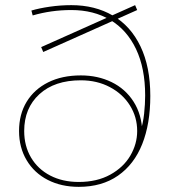

<svg xmlns="http://www.w3.org/2000/svg" viewBox="-20 -723 658 746"><path d="M286 3Q218 3 165.5 -24Q113 -51 83.5 -100.5Q54 -150 54 -214Q54 -279 83.5 -327.5Q113 -376 167 -403Q221 -430 294 -430Q360 -430 413.5 -404Q467 -378 499 -328Q531 -278 533 -209L525 -210Q536 -244 540 -281.5Q544 -319 544 -352Q544 -458 508.5 -532.5Q473 -607 408.5 -645.5Q344 -684 257 -684Q179 -684 107 -663L102 -682Q132 -691 173.5 -697Q215 -703 257 -703Q349 -703 418.5 -662.5Q488 -622 526 -542.5Q564 -463 564 -350Q564 -242 532.5 -163Q501 -84 438.5 -40.5Q376 3 286 3ZM286 -16Q357 -16 408.5 -44.5Q460 -73 486.5 -118.5Q513 -164 513 -214Q513 -268 485 -313Q457 -358 407 -384.5Q357 -411 294 -411Q192 -411 133 -357Q74 -303 74 -214Q74 -156 100.5 -111Q127 -66 175 -41Q223 -16 286 -16ZM140 -540 505 -703 513 -684 148 -521Z"/></svg>

Font: Montserrat
Style: Regular
Weight: 400
Designer: Julieta Ulanovsky
Foundry: Julieta Ulanovsky
Version: Version 8.000